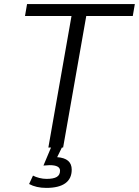

<svg xmlns="http://www.w3.org/2000/svg" viewBox="-20 -720 678 937"><path d="M638 -700 628 -642H401L288 0H282L259 47Q330 52 330 108Q330 152 298.5 174.5Q267 197 206 197Q157 197 122 178L141 137Q154 144 172 148.5Q190 153 207 153Q241 153 257 143.5Q273 134 273 113Q273 86 222 86Q216 86 192 88L229 0H216L329 -642H102L112 -700Z"/></svg>

Font: KoHo
Style: Italic
Weight: 400
Italic angle: -10°
Designer: Cadson Demak & Katatrad Team
Foundry: Cadson Demak Co.,Ltd.
Version: Version 1.000